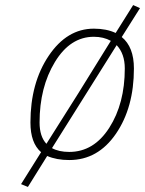

<svg xmlns="http://www.w3.org/2000/svg" viewBox="-20 -624 572 757"><path d="M350 -511Q400 -511 436 -494L505 -604L532 -592L460 -478Q508 -439 508 -354Q508 -200 437 -96.5Q366 7 253 7Q203 7 166 -9L90 113L63 102L142 -24Q100 -60 100 -141Q100 -297 172 -404Q244 -511 350 -511ZM253 -25Q350 -25 411 -120.5Q472 -216 472 -354Q472 -412 440 -446L185 -40Q212 -25 253 -25ZM350 -479Q257 -479 196.5 -379.5Q136 -280 136 -141Q136 -86 163 -57L288 -255L417 -463Q388 -479 350 -479Z"/></svg>

Font: TitilliumWebThinItalic
Style: Thin Italic
Weight: 200
Italic angle: -13°
Version: Version 1.001;PS 57.000;hotconv 1.0.70;makeotf.lib2.5.55311